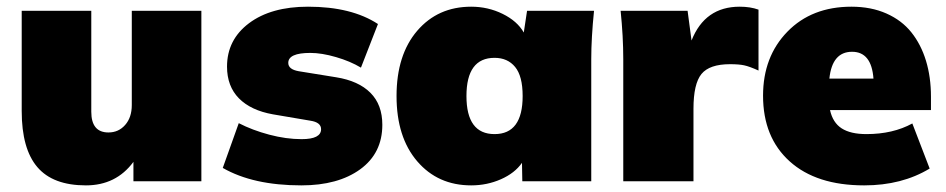

<svg xmlns="http://www.w3.org/2000/svg" viewBox="-20 -542 2829 574"><path d="M236.8 12.2Q138.2 12.2 91.6 -42.5Q44.9 -97.2 44.9 -210V-509.8H252.9V-208Q252.9 -146 304.2 -146Q334.5 -146 354.2 -168.5Q374 -190.9 374 -228V-509.8H582V0H378.9V-58.1Q327.1 12.2 236.8 12.2Z M880.9 12.2Q736.8 12.2 646 -40L693.8 -173.8Q734.4 -152.8 784.9 -139.4Q835.4 -126 881.8 -126Q939.9 -126 939.9 -155.8Q939.9 -176.3 907.7 -181.2L795.9 -200.2Q730 -211.9 694.3 -248Q658.7 -284.2 658.7 -342.8Q658.7 -423.3 724.6 -472.7Q790.5 -522 900.9 -522Q1030.8 -522 1109.9 -470.2L1059.1 -339.8Q1027.3 -358.9 984.6 -371.3Q941.9 -383.8 907.7 -383.8Q841.8 -383.8 841.8 -354Q841.8 -334.5 873 -329.1L984.9 -311Q1051.8 -300.3 1087.4 -264.6Q1123 -229 1123 -168.9Q1123 -84 1056.9 -35.9Q990.7 12.2 880.9 12.2Z M1388.7 12.2Q1289.1 12.2 1227.3 -59.8Q1165.5 -131.8 1165.5 -254.9Q1165.5 -377.9 1227.3 -450Q1289.1 -522 1388.7 -522Q1439 -522 1482.7 -500.5Q1526.4 -479 1545.9 -444.8L1555.7 -509.8H1755.9Q1747.6 -428.2 1747.6 -365.2V0H1541.5L1540.5 -55.2Q1519 -24.4 1477.5 -6.1Q1436 12.2 1388.7 12.2ZM1542.5 -254.9Q1542.5 -314.5 1520 -341.8Q1497.6 -369.1 1458.5 -369.1Q1374.5 -369.1 1374.5 -254.9Q1374.5 -141.1 1458.5 -141.1Q1542.5 -141.1 1542.5 -254.9Z M1843.3 0V-365.2Q1843.3 -433.1 1835.4 -509.8H2035.6L2047.4 -420.9Q2087.4 -522 2191.4 -522Q2223.1 -522 2247.6 -513.2V-331.1Q2220.7 -343.3 2204.8 -346.7Q2189 -350.1 2162.6 -350.1Q2101.1 -350.1 2077.1 -320.8Q2053.2 -291.5 2053.2 -216.8V0Z M2563.5 12.2Q2420.4 12.2 2340.8 -59.6Q2261.2 -131.3 2261.2 -255.9Q2261.2 -372.6 2334 -447.3Q2406.7 -522 2525.4 -522Q2584 -522 2629.9 -501.7Q2675.8 -481.4 2704.6 -445.3Q2733.4 -409.2 2748.3 -360.4Q2763.2 -311.5 2763.2 -252.9V-212.9H2461.4Q2469.7 -175.3 2496.3 -158.2Q2522.9 -141.1 2570.3 -141.1Q2649.4 -141.1 2707.5 -172.9L2759.3 -38.1Q2676.3 12.2 2563.5 12.2ZM2527.3 -387.2Q2467.8 -387.2 2459.5 -307.1H2591.3Q2585.4 -387.2 2527.3 -387.2Z"/></svg>

Font: Mulish ExtraBlack
Style: Regular
Weight: 1000
Designer: Vernon Adams
Foundry: Vernon Adams
Version: Version 3.603; ttfautohint (v1.8.3)